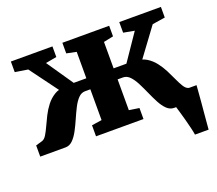

<svg xmlns="http://www.w3.org/2000/svg" viewBox="-122 -724 1210 1072"><g transform="rotate(-20 483.0 -187.5)"><path d="M864 180Q862 165.5 855.8 139.2Q849.5 113 841.8 84.2Q834 55.5 827.2 32.2Q820.5 9 817.5 0L782 -76.5H966.5Q965.5 -63.5 963.5 -37.5Q961.5 -11.5 958.8 21.2Q956 54 953 86Q950 118 948 143.5Q946 169 945 180ZM10 0V-66.5L49.5 -78Q63.5 -82.5 75 -101.2Q86.5 -120 98.8 -147Q111 -174 126 -203.8Q141 -233.5 161.2 -259.5Q181.5 -285.5 209 -302.5Q236.5 -319.5 273.5 -320L283 -250.5L113.5 -480L37.5 -492V-555H284.5V-492L219 -480L326.5 -323H401.5V-480L343.5 -492V-555H621.5V-492L563.5 -480V-323H639.5L746.5 -480L681.5 -492V-555H929V-492L853 -480L683.5 -250.5L693 -320Q730.5 -319.5 757.8 -302.5Q785 -285.5 805.2 -259.5Q825.5 -233.5 840.5 -203.8Q855.5 -174 867.8 -147Q880 -120 891.8 -101.2Q903.5 -82.5 917 -78L956.5 -66.5V0H805.5Q781.5 0 762.5 -18.5Q743.5 -37 728 -66.5Q712.5 -96 698 -128.8Q683.5 -161.5 668.5 -191Q653.5 -220.5 635.8 -239Q618 -257.5 595.5 -257.5H563.5V-74.5L623.5 -65.5V0H341.5V-65.5L401.5 -74.5V-257.5H370Q347.5 -257.5 329.8 -239Q312 -220.5 297 -191Q282 -161.5 267.8 -128.8Q253.5 -96 237.8 -66.5Q222 -37 203.2 -18.5Q184.5 0 160 0Z"/></g></svg>

Font: Merriweather 20pt Black
Style: Regular
Weight: 900
Version: Version 2.100